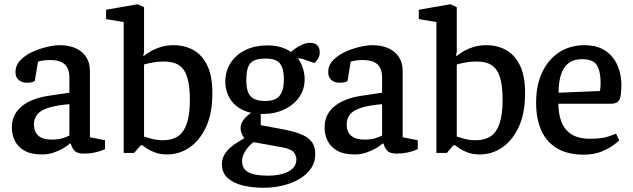

<svg xmlns="http://www.w3.org/2000/svg" viewBox="-20 -719 2985 905"><path d="M178 9Q126 9 95 -9Q64 -27 50 -55.5Q36 -84 36 -117Q36 -160 57 -190.5Q78 -221 117.5 -240.5Q157 -260 212 -268L307 -282V-355Q307 -381 297.5 -399.5Q288 -418 268 -427Q248 -436 216 -436Q193 -436 177.5 -433Q162 -430 159 -428L144 -337Q143 -336 134 -332.5Q125 -329 106 -329Q84 -329 68.5 -341.5Q53 -354 53 -379Q53 -411 76 -435Q99 -459 133 -474.5Q167 -490 202 -498Q237 -506 261 -506Q306 -506 338 -491Q370 -476 387 -449Q404 -422 404 -384V-72L475 -58V-16Q473 -15 459 -9.5Q445 -4 423.5 0.5Q402 5 375 5Q343 5 330.5 -9.5Q318 -24 314 -42H309Q297 -31 277 -19.5Q257 -8 232 0.5Q207 9 178 9ZM225 -61Q258 -61 281 -69.5Q304 -78 307 -80V-228Q247 -223 210 -211.5Q173 -200 156.5 -180.5Q140 -161 140 -133Q140 -61 225 -61Z M768 9Q736 9 712.5 0.5Q689 -8 674 -18Q659 -28 652 -34H643L612 2H563V-615L480 -629V-673L629 -699L659 -685V-474L656 -460V-454Q665 -461 684.5 -473.5Q704 -486 733 -496Q762 -506 798 -506Q851 -506 892 -483Q933 -460 957 -410.5Q981 -361 981 -280Q981 -183 950.5 -119Q920 -55 872 -23Q824 9 768 9ZM749 -58Q789 -58 817 -75.5Q845 -93 860 -135Q875 -177 875 -249Q875 -313 863 -353Q851 -393 824.5 -411Q798 -429 753 -429Q723 -429 697 -424Q671 -419 659 -415V-75Q672 -71 696 -64.5Q720 -58 749 -58Z M1222 166Q1168 166 1123.5 155Q1079 144 1052.5 119.5Q1026 95 1026 55Q1026 31 1037 11.5Q1048 -8 1065 -23Q1082 -38 1100.5 -49Q1119 -60 1132 -68Q1125 -76 1119.5 -88.5Q1114 -101 1114 -115Q1114 -138 1130 -157Q1146 -176 1164 -187Q1121 -197 1094 -219.5Q1067 -242 1054.5 -272Q1042 -302 1042 -332Q1042 -385 1068 -424Q1094 -463 1138.5 -484Q1183 -505 1239 -505Q1275 -505 1303 -497Q1331 -489 1351 -474Q1355 -478 1369.5 -488.5Q1384 -499 1403 -508Q1422 -517 1441 -517Q1464 -517 1475.5 -505.5Q1487 -494 1487 -472Q1487 -453 1477.5 -440Q1468 -427 1462 -422L1429 -433Q1416 -438 1406.5 -441Q1397 -444 1384 -444Q1401 -421 1408.5 -395Q1416 -369 1416 -346Q1416 -297 1389.5 -260Q1363 -223 1319 -202.5Q1275 -182 1222 -182H1209V-129L1317 -109Q1364 -100 1397 -87Q1430 -74 1448 -52Q1466 -30 1466 8Q1466 45 1446.5 74Q1427 103 1393 123.5Q1359 144 1315 155Q1271 166 1222 166ZM1245 109Q1280 109 1310 101Q1340 93 1358.5 76Q1377 59 1377 33Q1377 14 1365 -1Q1353 -16 1314 -24L1175 -49Q1154 -34 1137.5 -9Q1121 16 1121 41Q1121 76 1150 92.5Q1179 109 1245 109ZM1229 -243Q1259 -243 1278 -252Q1297 -261 1307.5 -283Q1318 -305 1318 -346Q1318 -379 1310 -401Q1302 -423 1283.5 -433Q1265 -443 1232 -443Q1197 -443 1177 -433.5Q1157 -424 1149 -401.5Q1141 -379 1141 -340Q1141 -304 1150 -283Q1159 -262 1178.5 -252.5Q1198 -243 1229 -243Z M1652 9Q1600 9 1569 -9Q1538 -27 1524 -55.5Q1510 -84 1510 -117Q1510 -160 1531 -190.5Q1552 -221 1591.5 -240.5Q1631 -260 1686 -268L1781 -282V-355Q1781 -381 1771.5 -399.5Q1762 -418 1742 -427Q1722 -436 1690 -436Q1667 -436 1651.5 -433Q1636 -430 1633 -428L1618 -337Q1617 -336 1608 -332.5Q1599 -329 1580 -329Q1558 -329 1542.5 -341.5Q1527 -354 1527 -379Q1527 -411 1550 -435Q1573 -459 1607 -474.5Q1641 -490 1676 -498Q1711 -506 1735 -506Q1780 -506 1812 -491Q1844 -476 1861 -449Q1878 -422 1878 -384V-72L1949 -58V-16Q1947 -15 1933 -9.5Q1919 -4 1897.5 0.5Q1876 5 1849 5Q1817 5 1804.5 -9.5Q1792 -24 1788 -42H1783Q1771 -31 1751 -19.5Q1731 -8 1706 0.5Q1681 9 1652 9ZM1699 -61Q1732 -61 1755 -69.5Q1778 -78 1781 -80V-228Q1721 -223 1684 -211.5Q1647 -200 1630.5 -180.5Q1614 -161 1614 -133Q1614 -61 1699 -61Z M2242 9Q2210 9 2186.5 0.5Q2163 -8 2148 -18Q2133 -28 2126 -34H2117L2086 2H2037V-615L1954 -629V-673L2103 -699L2133 -685V-474L2130 -460V-454Q2139 -461 2158.5 -473.5Q2178 -486 2207 -496Q2236 -506 2272 -506Q2325 -506 2366 -483Q2407 -460 2431 -410.5Q2455 -361 2455 -280Q2455 -183 2424.5 -119Q2394 -55 2346 -23Q2298 9 2242 9ZM2223 -58Q2263 -58 2291 -75.5Q2319 -93 2334 -135Q2349 -177 2349 -249Q2349 -313 2337 -353Q2325 -393 2298.5 -411Q2272 -429 2227 -429Q2197 -429 2171 -424Q2145 -419 2133 -415V-75Q2146 -71 2170 -64.5Q2194 -58 2223 -58Z M2731 10Q2657 10 2607 -19Q2557 -48 2532 -103Q2507 -158 2507 -235Q2507 -318 2536 -379Q2565 -440 2616.5 -473Q2668 -506 2735 -506Q2783 -506 2816.5 -489.5Q2850 -473 2870 -446Q2890 -419 2899.5 -386Q2909 -353 2909 -318Q2909 -264 2898.5 -247Q2888 -230 2861 -230H2612Q2612 -183 2626 -145.5Q2640 -108 2673 -86.5Q2706 -65 2761 -65Q2818 -65 2849 -76Q2880 -87 2884 -89L2899 -57Q2896 -54 2875 -37.5Q2854 -21 2817.5 -5.5Q2781 10 2731 10ZM2613 -282 2808 -290Q2811 -308 2811 -328Q2811 -383 2793.5 -411.5Q2776 -440 2723 -440Q2684 -440 2659.5 -421Q2635 -402 2624 -366.5Q2613 -331 2613 -282Z"/></svg>

Font: Faustina Light Medium
Style: Regular
Weight: 500
Version: Version 1.200